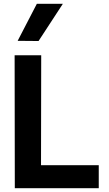

<svg xmlns="http://www.w3.org/2000/svg" viewBox="-20 -991 573 1011"><path d="M183 -775 311 -971H174L73 -776ZM196 -121 197 -700H57L58 0H500V-121Z"/></svg>

Font: Be Vietnam
Style: Bold
Weight: 700
Designer: Gabriel Lam
Foundry: TypeRant
Version: Version 4.000